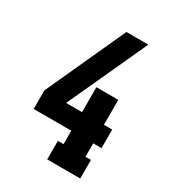

<svg xmlns="http://www.w3.org/2000/svg" viewBox="-178 -838 855 941"><g transform="rotate(30 250.0 -367.5)"><path d="M235 0V-105H267V-181H54V-286L259 -735H383L296 -545L177 -286H267V-427H391V-286H438V-181H391V-105H422V0Z"/></g></svg>

Font: Iosevka Slab Extrabold
Style: Regular
Weight: 800
Monospace: yes
Designer: Belleve Invis
Foundry: Belleve Invis
Version: Version 11.1.1; ttfautohint (v1.8.3)